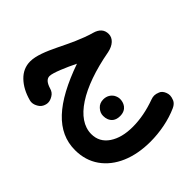

<svg xmlns="http://www.w3.org/2000/svg" viewBox="-214 -588 1068 1068"><g transform="rotate(-45 320.0 -54.0)"><path d="M197.3 -449.2C160.6 -449.2 128.4 -435.1 101.6 -407.2C74.7 -379.4 55.2 -342.8 43 -297.4C41.5 -292 41 -287.1 41 -281.7C41 -270.5 44.9 -257.8 53.2 -244.6C61 -231.4 73.2 -222.2 90.3 -217.8C95.7 -216.3 100.6 -215.8 105.5 -215.8C116.7 -215.8 129.4 -219.7 142.6 -228C155.8 -235.8 165 -248 169.4 -265.1C178.7 -294.9 192.4 -315.4 215.8 -315.4C242.2 -315.4 315.4 -283.7 372.1 -255.9C139.6 -173.8 24.4 -70.3 24.4 76.2C24.4 130.4 38.6 177.2 66.4 216.8C122.1 295.9 224.6 340.3 354 340.3C430.2 340.3 509.3 325.2 574.2 295.9C590.3 288.6 601.1 278.3 606.4 266.1C611.3 253.4 613.8 243.2 613.8 234.9C613.8 226.6 612.3 218.8 608.9 210.4C602.5 194.8 593.3 184.6 581.5 180.2C569.8 175.3 559.6 172.9 551.3 172.9C543 172.9 534.2 174.3 525.4 177.7C462.4 200.7 401.9 212.4 343.3 212.4C286.6 212.4 240.7 200.7 205.1 176.8C169.4 152.8 151.4 119.6 151.4 77.1C151.4 -40 299.3 -134.8 539.6 -178.7C585.9 -188 614.3 -214.8 614.3 -247.6C614.3 -281.2 595.2 -303.2 556.6 -314C488.8 -333 422.4 -365.7 360.4 -396C297.9 -426.3 242.2 -449.2 197.3 -449.2ZM269.5 52.2C269.5 63 271 72.8 274.4 81.5C282.2 101.6 299.3 120.1 335.9 120.1C389.2 120.1 403.3 79.1 403.3 52.7C403.3 41.5 399.9 29.8 393.1 18.1C381.8 1 362.8 -12.2 335.4 -12.2C316.4 -12.2 300.3 -5.9 288.1 7.8C275.9 21 269.5 35.6 269.5 52.2Z"/></g></svg>

Font: Mikhak
Style: Bold
Weight: 700
Designer: Amin Abedi
Version: Version 3.2